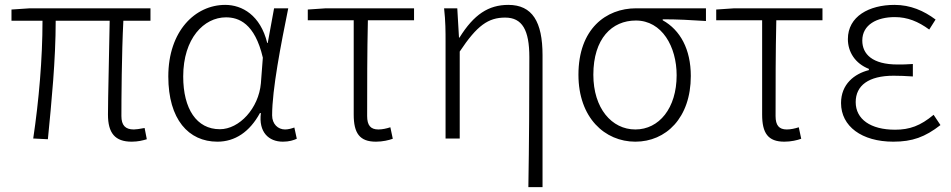

<svg xmlns="http://www.w3.org/2000/svg" viewBox="-20 -567 3892 786"><path d="M519 13C545 13 564 8 581 3L572 -43C550 -39 537 -37 528 -37C493 -37 477 -54 477 -92C477 -155 478 -348 485 -482H596V-533H102L27 -528V-482H154C154 -326 139 -154 116 0L176 3C191 -150 208 -322 208 -482H429C427 -352 422 -164 422 -98C422 -22 451 13 519 13Z M870 13C942 13 1002 -27 1044 -104H1048C1038 -26 1080 13 1138 13C1164 13 1182 7 1195 1L1185 -45C1174 -41 1160 -37 1147 -37C1118 -37 1094 -59 1094 -95C1094 -201 1130 -385 1160 -533H1102L1076 -391H1074C1046 -505 971 -547 902 -547C779 -547 669 -440 669 -254C669 -78 752 13 870 13ZM880 -38C785 -38 730 -121 730 -254C730 -410 815 -496 905 -496C957 -496 1023 -472 1056 -331L1048 -226C1039 -124 960 -38 880 -38Z M1519 13C1546 13 1572 7 1588 1L1578 -46C1563 -41 1545 -37 1529 -37C1497 -37 1483 -54 1483 -92C1483 -220 1483 -350 1486 -484H1675V-533H1314L1240 -528V-484H1428V-98C1428 -22 1452 13 1519 13Z M2143 199H2201V-341C2201 -478 2159 -547 2061 -547C1980 -547 1920 -508 1861 -413H1859L1852 -533H1798C1804 -479 1804 -438 1804 -395V0H1862V-356C1933 -463 1979 -495 2048 -495C2118 -495 2147 -444 2147 -333C2147 -165 2146 22 2143 199Z M2581 13C2706 13 2808 -84 2808 -256C2808 -365 2765 -444 2693 -484V-488C2754 -488 2808 -485 2870 -481V-533H2584C2461 -533 2348 -449 2348 -261C2348 -85 2456 13 2581 13ZM2581 -37C2484 -37 2409 -124 2409 -261C2409 -409 2485 -483 2583 -483C2690 -483 2750 -376 2750 -259C2750 -124 2678 -37 2581 -37Z M3191 13C3218 13 3244 7 3260 1L3250 -46C3235 -41 3217 -37 3201 -37C3169 -37 3155 -54 3155 -92C3155 -220 3155 -350 3158 -484H3347V-533H2986L2912 -528V-484H3100V-98C3100 -22 3124 13 3191 13Z M3637 13C3715 13 3767 -6 3830 -55L3802 -97C3748 -52 3704 -36 3644 -36C3544 -36 3483 -79 3483 -149C3483 -217 3536 -257 3638 -257C3663 -257 3686 -256 3717 -254V-305C3690 -303 3674 -303 3654 -303C3552 -303 3510 -345 3510 -401C3510 -466 3570 -497 3643 -497C3695 -497 3739 -479 3784 -446L3810 -487C3762 -523 3707 -547 3642 -547C3538 -547 3451 -500 3451 -407C3451 -354 3481 -307 3537 -285V-280C3478 -265 3423 -223 3423 -145C3423 -50 3508 13 3637 13Z"/></svg>

Font: Noto Sans CJK KR Light
Style: Regular
Weight: 300
Designer: Ryoko NISHIZUKA (kana & ideographs); Paul D. Hunt (Latin, Greek & Cyrillic); Wenlong ZHANG (bopomofo); Sandoll Communica
Foundry: Adobe Systems Incorporated
Version: Version 1.004;PS 1.004;hotconv 1.0.82;makeotf.lib2.5.63406